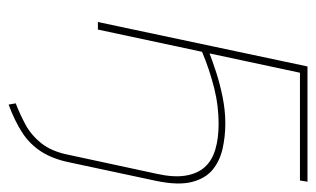

<svg xmlns="http://www.w3.org/2000/svg" viewBox="-168 -372 753 458"><g transform="rotate(90 209.0 -143.5)"><path d="M275 -304Q244 -304 212 -297.5Q180 -291 152.5 -282Q125 -273 107 -266L103 -248Q124 -257 146.5 -264.5Q169 -272 191 -277.5Q213 -283 234.5 -285.5Q256 -288 275 -288Q311 -288 337.5 -280Q364 -272 379.5 -254.5Q395 -237 399.5 -208.5Q404 -180 395 -140L350 69Q342 110 322.5 134.5Q303 159 278 172.5Q253 186 227 196L230 213Q270 198 297.5 180Q325 162 342.5 134.5Q360 107 368 67L412 -139Q423 -192 414.5 -224.5Q406 -257 385 -274Q364 -291 335 -297.5Q306 -304 275 -304ZM139 -500 33 0H51L154 -482H411L414 -500Z"/></g></svg>

Font: Advent Pro Thin
Style: Italic
Weight: 250
Italic angle: -12°
Version: Version 3.000